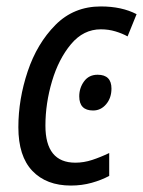

<svg xmlns="http://www.w3.org/2000/svg" viewBox="-20 -566 444 596"><path d="M200 10Q234 10 264.5 1.5Q295 -7 319 -20V-91Q292 -78 266 -69.5Q240 -61 214 -61Q121 -61 121 -176Q121 -245 141.5 -314Q162 -383 200.5 -429Q239 -475 293 -475Q317 -475 338.5 -468.5Q360 -462 376 -453L404 -522Q358 -546 293 -546Q209 -546 152 -488.5Q95 -431 66 -344.5Q37 -258 37 -171Q37 -81 80.5 -35.5Q124 10 200 10ZM269 -223Q293 -223 309.5 -242.5Q326 -262 326 -291Q326 -334 283 -334Q256 -334 241 -313.5Q226 -293 226 -267Q226 -223 269 -223Z"/></svg>

Font: Noto Sans UI SemiCondensed
Style: Italic
Weight: 400
Width: 4
Italic angle: -12°
Designer: Monotype Design Team
Foundry: Monotype Imaging Inc.
Version: Version 1.901